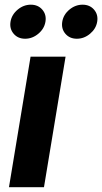

<svg xmlns="http://www.w3.org/2000/svg" viewBox="-20 -783 427 803"><path d="M17.5 0 107.8 -545.9H254.2L163.9 0ZM301.5 -621Q271.3 -621 253.4 -641.9Q235.6 -662.8 240.4 -692.3Q245.2 -721.8 270.1 -742.6Q295 -763.4 325.3 -763.4Q355.5 -763.4 373.4 -742.6Q391.3 -721.8 386.5 -692.3Q381.6 -662.8 356.7 -641.9Q331.7 -621 301.5 -621ZM85.1 -621Q54.9 -621 37.1 -641.9Q19.2 -662.8 24 -692.3Q28.9 -721.8 53.8 -742.6Q78.7 -763.4 108.9 -763.4Q139.2 -763.4 157 -742.6Q174.9 -721.8 170.1 -692.3Q165.3 -662.8 140.3 -641.9Q115.3 -621 85.1 -621Z"/></svg>

Font: Inter Variable
Style: Italic
Weight: 400
Italic angle: -9.39999°
Designer: Rasmus Andersson
Foundry: rsms
Version: Version 4.001;git-9221beed3